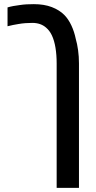

<svg xmlns="http://www.w3.org/2000/svg" viewBox="-20 -660 461 920"><path d="M251.5 240.2V-356Q251.5 -397.5 245.8 -431.6Q240.2 -465.8 228.5 -490.7Q217.8 -513.2 201.2 -527.3Q175.3 -550.3 134.8 -550.3Q118.7 -550.3 102.1 -549.1Q85.4 -547.9 68.4 -544.9Q56.6 -543.5 42.7 -540.3Q28.8 -537.1 16.1 -534.2V-624.5Q29.3 -628.4 43.9 -631.1Q58.6 -633.8 74.2 -635.7Q90.3 -638.2 107.4 -639.2Q124.5 -640.1 142.1 -640.1Q191.4 -640.1 228.3 -626Q265.1 -611.8 288.6 -587.9Q308.1 -567.9 322 -538.1Q335.9 -508.3 342.8 -474.6Q350.1 -449.7 354.2 -419.2Q358.4 -388.7 358.4 -356V240.2Z"/></svg>

Font: Open Sans
Style: Regular
Weight: 600
Width: 3
Foundry: Ascender Corporation
Version: Version 1.000